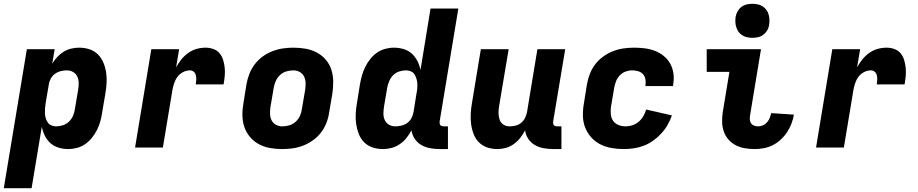

<svg xmlns="http://www.w3.org/2000/svg" viewBox="-35 -780 4855 1015"><path d="M-15 215 107 -520H254L241 -443Q252 -462 267.5 -478.5Q283 -495 301.5 -506.5Q320 -518 341.5 -523Q363 -528 383 -528Q412 -528 438 -519.5Q464 -511 482.5 -492.5Q501 -474 511.5 -449Q522 -424 526 -397Q530 -370 528.5 -341.5Q527 -313 522 -285L505 -185Q502 -162 495.5 -139Q489 -116 478.5 -94.5Q468 -73 452 -53Q436 -33 416.5 -19Q397 -5 373 1.5Q349 8 326 8Q299 8 274.5 0.5Q250 -7 231.5 -23.5Q213 -40 202 -62.5Q191 -85 186 -110L132 215ZM262 -112Q280 -112 298 -118Q316 -124 330 -137.5Q344 -151 351.5 -169Q359 -187 361 -204L378 -304Q381 -323 381 -341Q381 -359 374 -374.5Q367 -390 352 -399Q337 -408 319 -408Q303 -408 286.5 -404Q270 -400 256 -390Q242 -380 233.5 -364.5Q225 -349 223 -333L206 -233Q204 -219 203 -206Q202 -193 202.5 -180Q203 -167 207 -154.5Q211 -142 218 -132Q225 -122 237 -117Q249 -112 262 -112Z M679 0 765 -520H912L896 -424Q908 -446 923.5 -465.5Q939 -485 960 -500Q981 -515 1004.5 -521.5Q1028 -528 1052 -528Q1074 -528 1094 -520.5Q1114 -513 1126.5 -497.5Q1139 -482 1145 -462Q1151 -442 1153 -420.5Q1155 -399 1153 -377.5Q1151 -356 1147 -334H1000Q1002 -346 1002.5 -358Q1003 -370 1000.5 -381.5Q998 -393 989.5 -400.5Q981 -408 969 -408Q950 -408 932 -398.5Q914 -389 902.5 -373Q891 -357 885 -338Q879 -319 876 -301L826 0Z M1457 8Q1424 8 1392.5 2.5Q1361 -3 1334 -17.5Q1307 -32 1287 -55.5Q1267 -79 1257 -108Q1247 -137 1246.5 -169.5Q1246 -202 1252 -235L1268 -335Q1273 -363 1283.5 -390Q1294 -417 1312 -440.5Q1330 -464 1354 -481.5Q1378 -499 1405.5 -509.5Q1433 -520 1460.5 -524Q1488 -528 1516 -528Q1549 -528 1580.5 -522.5Q1612 -517 1639.5 -502.5Q1667 -488 1687 -464.5Q1707 -441 1716.5 -412Q1726 -383 1726.5 -350.5Q1727 -318 1722 -285L1705 -185Q1701 -157 1690.5 -130Q1680 -103 1662 -79.5Q1644 -56 1619.5 -38.5Q1595 -21 1568 -10.5Q1541 0 1513 4Q1485 8 1457 8ZM1457 -112Q1476 -112 1494.5 -117.5Q1513 -123 1528 -136.5Q1543 -150 1551 -168Q1559 -186 1561 -204L1578 -304Q1581 -323 1580.5 -341.5Q1580 -360 1572.5 -375.5Q1565 -391 1549.5 -399.5Q1534 -408 1516 -408Q1497 -408 1478.5 -402.5Q1460 -397 1445.5 -383.5Q1431 -370 1423 -352Q1415 -334 1412 -316L1395 -216Q1392 -197 1392.5 -178.5Q1393 -160 1400.5 -144.5Q1408 -129 1423.5 -120.5Q1439 -112 1457 -112Z M1990 8Q1961 8 1935 -0.5Q1909 -9 1890.5 -27.5Q1872 -46 1862 -71Q1852 -96 1848 -123Q1844 -150 1845.5 -178.5Q1847 -207 1852 -235L1868 -335Q1872 -358 1878.5 -381Q1885 -404 1895.5 -425.5Q1906 -447 1921.5 -467Q1937 -487 1957 -501Q1977 -515 2000.5 -521.5Q2024 -528 2047 -528Q2074 -528 2099 -520.5Q2124 -513 2142 -496.5Q2160 -480 2171.5 -457.5Q2183 -435 2188 -410L2241 -735H2388L2289 -137Q2289 -132 2289.5 -127Q2290 -122 2293 -118.5Q2296 -115 2300.5 -113.5Q2305 -112 2310 -112H2333V8H2290Q2264 8 2239 3.5Q2214 -1 2193 -13Q2172 -25 2158 -45.5Q2144 -66 2140 -91Q2129 -70 2114 -51Q2099 -32 2078.5 -18Q2058 -4 2035 2Q2012 8 1990 8ZM2054 -112Q2070 -112 2087 -116Q2104 -120 2118 -130Q2132 -140 2140 -155.5Q2148 -171 2151 -187L2167 -287Q2170 -301 2171 -314Q2172 -327 2171 -340Q2170 -353 2166 -365.5Q2162 -378 2155.5 -388Q2149 -398 2136.5 -403Q2124 -408 2111 -408Q2093 -408 2075 -402Q2057 -396 2043.5 -382.5Q2030 -369 2022.5 -351Q2015 -333 2012 -316L1995 -216Q1992 -197 1992 -179Q1992 -161 1999 -145.5Q2006 -130 2021 -121Q2036 -112 2054 -112Z M2594 8Q2565 8 2539.5 -1Q2514 -10 2496 -28.5Q2478 -47 2468.5 -72Q2459 -97 2455.5 -124Q2452 -151 2453.5 -179Q2455 -207 2460 -235L2507 -520H2654L2603 -216Q2600 -198 2600.5 -180Q2601 -162 2606.5 -146.5Q2612 -131 2626 -121.5Q2640 -112 2658 -112Q2674 -112 2690.5 -116Q2707 -120 2720 -130.5Q2733 -141 2740.5 -156.5Q2748 -172 2751 -187L2806 -520H2953L2889 -137Q2889 -132 2889.5 -127Q2890 -122 2893 -118.5Q2896 -115 2900.5 -113.5Q2905 -112 2910 -112H2933V8H2890Q2864 8 2839 3.5Q2814 -1 2793 -13Q2772 -25 2758 -45.5Q2744 -66 2741 -91Q2730 -70 2715 -51Q2700 -32 2680.5 -18Q2661 -4 2638.5 2Q2616 8 2594 8Z M3263 8Q3230 8 3198 2.5Q3166 -3 3138.5 -17Q3111 -31 3090 -54.5Q3069 -78 3058 -107Q3047 -136 3046.5 -169Q3046 -202 3052 -235L3068 -335Q3073 -363 3083.5 -390Q3094 -417 3112 -440.5Q3130 -464 3154.5 -481.5Q3179 -499 3206 -509.5Q3233 -520 3261 -524Q3289 -528 3317 -528Q3346 -528 3374 -524.5Q3402 -521 3427.5 -511Q3453 -501 3474 -484Q3495 -467 3508 -443.5Q3521 -420 3525 -392Q3529 -364 3524 -335L3523 -325H3377V-329Q3380 -345 3377 -361Q3374 -377 3364 -388Q3354 -399 3338.5 -403.5Q3323 -408 3307 -408Q3289 -408 3271.5 -401.5Q3254 -395 3241 -381Q3228 -367 3221.5 -350Q3215 -333 3212 -316L3195 -216Q3192 -196 3194 -176Q3196 -156 3206.5 -141Q3217 -126 3235 -119Q3253 -112 3273 -112Q3291 -112 3309 -118Q3327 -124 3342 -137Q3357 -150 3366.5 -167Q3376 -184 3381 -201L3517 -170Q3508 -144 3494 -119.5Q3480 -95 3460.5 -74Q3441 -53 3418 -36.5Q3395 -20 3369 -10Q3343 0 3316 4Q3289 8 3263 8Z M3954 8Q3927 8 3901.5 3.5Q3876 -1 3854 -12.5Q3832 -24 3815.5 -43Q3799 -62 3791 -85.5Q3783 -109 3782.5 -135.5Q3782 -162 3786 -188L3821 -400H3701V-520H3988L3930 -169Q3928 -158 3929 -147Q3930 -136 3936 -127.5Q3942 -119 3952 -115.5Q3962 -112 3973 -112Q3986 -112 3998.5 -117.5Q4011 -123 4020 -133.5Q4029 -144 4034 -156.5Q4039 -169 4042 -182L4162 -174Q4158 -150 4149 -126.5Q4140 -103 4126 -81.5Q4112 -60 4092.5 -42Q4073 -24 4050 -12.5Q4027 -1 4002.5 3.5Q3978 8 3954 8ZM3943 -580Q3929 -580 3915 -583Q3901 -586 3889 -593.5Q3877 -601 3869.5 -611.5Q3862 -622 3857.5 -635.5Q3853 -649 3852.5 -663Q3852 -677 3854 -692Q3857 -707 3864.5 -720.5Q3872 -734 3884.5 -743.5Q3897 -753 3912.5 -756.5Q3928 -760 3943 -760Q3957 -760 3971 -757Q3985 -754 3996.5 -746.5Q4008 -739 4016 -728.5Q4024 -718 4028 -704.5Q4032 -691 4032.5 -677Q4033 -663 4031 -648Q4029 -633 4021 -619.5Q4013 -606 4000.5 -596.5Q3988 -587 3973 -583.5Q3958 -580 3943 -580Z M4279 0 4365 -520H4512L4496 -424Q4508 -446 4523.5 -465.5Q4539 -485 4560 -500Q4581 -515 4604.5 -521.5Q4628 -528 4652 -528Q4674 -528 4694 -520.5Q4714 -513 4726.5 -497.5Q4739 -482 4745 -462Q4751 -442 4753 -420.5Q4755 -399 4753 -377.5Q4751 -356 4747 -334H4600Q4602 -346 4602.5 -358Q4603 -370 4600.5 -381.5Q4598 -393 4589.5 -400.5Q4581 -408 4569 -408Q4550 -408 4532 -398.5Q4514 -389 4502.5 -373Q4491 -357 4485 -338Q4479 -319 4476 -301L4426 0Z"/></svg>

Font: Iosevka Heavy Extended
Style: Italic
Weight: 900
Width: 7
Italic angle: -9°
Monospace: yes
Designer: Belleve Invis
Foundry: Belleve Invis
Version: Version 32.5.0; ttfautohint (v1.8.4)